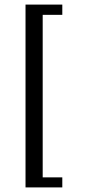

<svg xmlns="http://www.w3.org/2000/svg" viewBox="-20 -648 384 841"><path d="M91.8 172.9V-627.9H252.9V-583H167V128.9H252.9V172.9Z"/></svg>

Font: Myanmar PaOh One
Style: Regular
Weight: 400
Designer: Debbi Hosken
Foundry: SIL
Version: Version 2.8